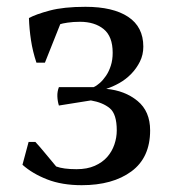

<svg xmlns="http://www.w3.org/2000/svg" viewBox="-20 -532 514 564"><path d="M205 -35Q236 -35 258.5 -45Q281 -55 295 -71Q309 -87 316 -107.5Q323 -128 323 -149Q323 -197 302.5 -214Q282 -231 247 -237L153 -222Q149 -235 148.5 -249Q148 -263 153 -276H255Q264 -280 273.5 -288.5Q283 -297 291.5 -309.5Q300 -322 305.5 -339Q311 -356 311 -377Q311 -425 284.5 -446.5Q258 -468 215 -468Q195 -468 178.5 -465.5Q162 -463 157 -461L112 -348H87Q76 -381 71 -414Q66 -447 65 -479Q85 -490 126 -501Q167 -512 231 -512Q312 -512 356.5 -482.5Q401 -453 401 -395Q401 -371 391 -351Q381 -331 365.5 -315Q350 -299 330.5 -288Q311 -277 292 -271Q347 -266 384 -235.5Q421 -205 421 -149Q421 -69 366 -28.5Q311 12 220 12Q162 12 118.5 -5Q75 -22 46 -48L64 -115H84Q97 -101 113 -81.5Q129 -62 145 -43Q166 -35 205 -35Z"/></svg>

Font: PT Serif
Style: Regular
Weight: 400
Designer: A.Korolkova, O.Umpeleva, V.Yefimov
Foundry: ParaType Ltd
Version: Version 1.000W OFL; ttfautohint (v1.6)